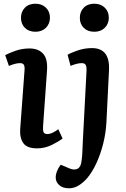

<svg xmlns="http://www.w3.org/2000/svg" viewBox="-20 -785 680 1034"><path d="M93 -689Q93 -722 114 -743.5Q135 -765 171 -765Q205 -765 227 -744Q249 -723 249 -690Q249 -657 227.5 -635.5Q206 -614 171 -614Q135 -614 114 -635Q93 -656 93 -689ZM112 -405Q114 -427 108.5 -436Q103 -445 88 -445Q64 -445 28 -430L8 -488Q28 -499 63.5 -511.5Q99 -524 139 -524Q187 -524 212.5 -495.5Q238 -467 233 -403L212 -106Q210 -84 214.5 -73.5Q219 -63 236 -63Q259 -63 294 -89L317 -39Q298 -24 260 -5Q222 14 180 14Q125 14 105 -15Q85 -44 89 -93ZM410 -689Q410 -722 431 -743.5Q452 -765 488 -765Q522 -765 544 -744Q566 -723 566 -690Q566 -657 544.5 -635.5Q523 -614 488 -614Q452 -614 431 -635Q410 -656 410 -689ZM553 -125Q550 -69 536 -12.5Q522 44 499.5 93Q477 142 449 175Q430 197 405 213Q380 229 351 229Q318 229 299 212Q280 195 280 171Q280 138 307 102L354 122Q380 133 398 123.5Q416 114 419 82Q423 56 423.5 35Q424 14 426 -23L446 -404Q447 -427 441 -436Q435 -445 421 -445Q395 -445 360 -430L344 -490Q362 -501 399 -513.5Q436 -526 475 -526Q573 -526 567 -407Z"/></svg>

Font: Literata 12pt SemiBold
Style: Italic
Weight: 600
Italic angle: -2°
Designer: Latin by Veronika Burian and Jose Scaglione. Greek by Irene Vlachou. Cyrillic by Vera Evstafieva
Foundry: TypeTogether
Version: Version 3.002